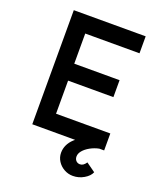

<svg xmlns="http://www.w3.org/2000/svg" viewBox="-161 -803 936 1107"><g transform="rotate(20 307.0 -250.0)"><path d="M98 0V-700H539V-596H206V-104H539V0ZM147 -307V-411H484V-307ZM310 97Q310 72 320.5 49.5Q331 27 351.5 8Q372 -11 400.5 -26Q429 -41 465 -51L509 0Q480 6 455 20Q430 34 415.5 51.5Q401 69 401 87Q401 103 410.5 113Q420 123 435 123Q446 123 455 116.5Q464 110 472 98L528 138Q518 163 486.5 181.5Q455 200 419 200Q390 200 365 186Q340 172 325 148.5Q310 125 310 97Z"/></g></svg>

Font: Mach
Style: Regular
Weight: 400
Version: Version 1.002